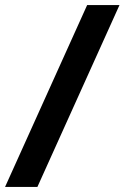

<svg xmlns="http://www.w3.org/2000/svg" viewBox="-46 -609 493 760"><path d="M299 -589H427L102 131H-26Z"/></svg>

Font: Podkova ExtraBold
Style: Regular
Weight: 800
Designer: Ilya Yudin
Foundry: Cyreal (www.cyreal.org)
Version: Version 2.103